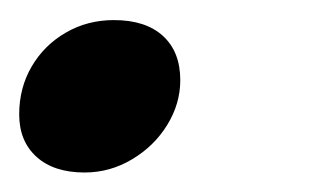

<svg xmlns="http://www.w3.org/2000/svg" viewBox="-20 -161 319 195"><path d="M95.7 -140.6Q127.9 -140.6 145.5 -124.5Q163.1 -108.4 163.1 -79.6Q163.1 -55.7 149.9 -34.2Q136.7 -12.7 114.3 0.7Q91.8 14.2 65.9 14.2Q34.7 14.2 17.1 -1.7Q-0.5 -17.6 -0.5 -44.9Q-0.5 -71.8 12.2 -93.5Q24.9 -115.2 46.9 -127.9Q68.8 -140.6 95.7 -140.6Z"/></svg>

Font: TypoPRO Playfair Display SC
Style: Bold Italic
Weight: 700
Italic angle: -14.9847°
Designer: Claus Eggers Sørensen
Foundry: Claus Eggers Sørensen
Version: Version 1.004;PS 001.004;hotconv 1.0.70;makeotf.lib2.5.58329